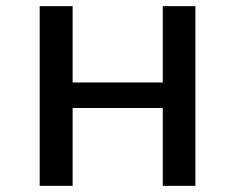

<svg xmlns="http://www.w3.org/2000/svg" viewBox="-20 -604 764 624"><path d="M109 0H216V-253H509V0H615V-584H509V-336H216V-584H109Z"/></svg>

Font: Saira UNSAM Medium SC
Style: Regular
Weight: 500
Designer: Hector Gatti with collaboration of the Omnibus-Type team
Foundry: Omnibus-Type
Version: Version 1.072;PS 001.072;hotconv 1.0.88;makeotf.lib2.5.64775